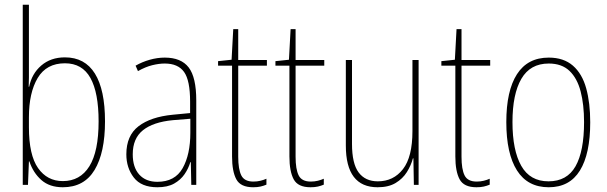

<svg xmlns="http://www.w3.org/2000/svg" viewBox="-20 -780 2561 810"><path d="M102 -494Q102 -475 102 -453Q102 -431 101 -414H103Q114 -469 154 -503.5Q194 -538 254 -538Q338 -538 380.5 -469.5Q423 -401 423 -268Q423 -136 379 -63Q335 10 245 10Q189 10 154.5 -20.5Q120 -51 104 -99H102L98 0H76V-760H102ZM254 -513Q176 -513 139 -451Q102 -389 102 -285V-243Q102 -126 140.5 -71Q179 -16 245 -16Q318 -16 357 -78.5Q396 -141 396 -268Q396 -389 361.5 -451Q327 -513 254 -513Z M675 -537Q744 -537 776 -495.5Q808 -454 808 -356V0H787L785 -96H783Q775 -69 758.5 -45Q742 -21 714.5 -5.5Q687 10 644 10Q576 10 544.5 -31Q513 -72 513 -129Q513 -208 564.5 -247.5Q616 -287 709 -296L782 -303V-351Q782 -441 756.5 -476.5Q731 -512 675 -512Q651 -512 622.5 -505Q594 -498 562 -480L552 -503Q580 -519 612 -528Q644 -537 675 -537ZM709 -273Q626 -265 583 -230.5Q540 -196 540 -129Q540 -74 567.5 -43.5Q595 -13 644 -13Q718 -13 750.5 -70.5Q783 -128 783 -220V-279Z M1049 -14Q1065 -14 1079 -17.5Q1093 -21 1104 -26V-1Q1092 4 1079 7Q1066 10 1048 10Q995 10 977 -23.5Q959 -57 959 -120V-503H900V-522L957 -528L964 -657H985V-527H1106V-503H985V-119Q985 -66 998 -40Q1011 -14 1049 -14Z M1291 -14Q1307 -14 1321 -17.5Q1335 -21 1346 -26V-1Q1334 4 1321 7Q1308 10 1290 10Q1237 10 1219 -23.5Q1201 -57 1201 -120V-503H1142V-522L1199 -528L1206 -657H1227V-527H1348V-503H1227V-119Q1227 -66 1240 -40Q1253 -14 1291 -14Z M1746 -527V0H1726L1724 -112H1722Q1714 -82 1696.5 -54Q1679 -26 1649 -8Q1619 10 1573 10Q1439 10 1439 -166V-527H1465V-173Q1465 -90 1493 -52.5Q1521 -15 1574 -15Q1640 -15 1680 -66.5Q1720 -118 1720 -227V-527Z M1991 -14Q2007 -14 2021 -17.5Q2035 -21 2046 -26V-1Q2034 4 2021 7Q2008 10 1990 10Q1937 10 1919 -23.5Q1901 -57 1901 -120V-503H1842V-522L1899 -528L1906 -657H1927V-527H2048V-503H1927V-119Q1927 -66 1940 -40Q1953 -14 1991 -14Z M2470 -264Q2470 -131 2426.5 -60.5Q2383 10 2295 10Q2206 10 2161 -61Q2116 -132 2116 -265Q2116 -397 2161 -467Q2206 -537 2295 -537Q2358 -537 2397 -503Q2436 -469 2453 -407.5Q2470 -346 2470 -264ZM2142 -265Q2142 -146 2179 -80.5Q2216 -15 2294 -15Q2372 -15 2408 -78.5Q2444 -142 2444 -265Q2444 -339 2429.5 -394.5Q2415 -450 2382.5 -481Q2350 -512 2295 -512Q2217 -512 2179.5 -447.5Q2142 -383 2142 -265Z"/></svg>

Font: Noto Sans Myanmar Condensed Thin
Style: Regular
Weight: 100
Width: 3
Designer: Monotype Design Team
Foundry: Monotype Imaging Inc.
Version: Version 2.107; ttfautohint (v1.8.4.7-5d5b)